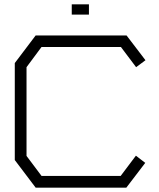

<svg xmlns="http://www.w3.org/2000/svg" viewBox="-20 -863 729 883"><path d="M606 -554 536 -647H171L102 -554V-146L171 -54H535L605 -147L648 -114L561 0H144L48 -127V-573L144 -700H562L649 -586ZM310 -843H389V-796H310Z"/></svg>

Font: Turret Road
Style: Regular
Weight: 400
Designer: Noponies
Foundry: Noponies
Version: Version 1.001; ttfautohint (v1.8)